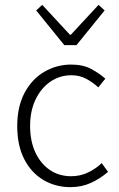

<svg xmlns="http://www.w3.org/2000/svg" viewBox="-20 -759 490 791"><path d="M270 12Q208 12 158 -18Q108 -48 79.5 -104Q51 -160 51 -240Q51 -320 81.5 -377Q112 -434 163 -463.5Q214 -493 273 -493Q322 -493 355.5 -475Q389 -457 414 -435L385 -399Q362 -420 335 -434.5Q308 -449 274 -449Q226 -449 187.5 -422.5Q149 -396 126.5 -349Q104 -302 104 -240Q104 -178 125.5 -131.5Q147 -85 185 -59Q223 -33 273 -33Q311 -33 343 -48.5Q375 -64 399 -87L425 -51Q393 -23 354.5 -5.5Q316 12 270 12ZM245 -573 129 -716 154 -739 268 -616H272L386 -739L411 -716L295 -573Z"/></svg>

Font: Assistant Light
Style: Regular
Weight: 300
Designer: Hebrew By Ben Nathan, Latin by Paul Hunt
Version: Version 3.000